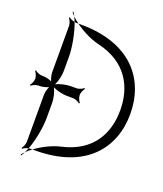

<svg xmlns="http://www.w3.org/2000/svg" viewBox="-149 -669 668 788"><g transform="rotate(20 185.0 -275.0)"><path d="M-29 -246 -26 -243C-21 -248 -6 -255 5 -255H11C21 -255 38 -259 48 -264C43 -254 39 -237 39 -227V-22C39 -11 32 4 27 9L30 12C34 8 45 3 55 1C71 -41 82 -101 82 -141V-208C82 -226 76 -253 67 -270C84 -261 112 -255 130 -255H156C166 -255 181 -248 186 -243L189 -246C184 -251 177 -266 177 -277C177 -287 184 -302 189 -307L186 -310C181 -305 166 -298 156 -298H130C112 -298 84 -292 67 -283C76 -300 82 -328 82 -346V-409C82 -449 71 -509 55 -551C45 -553 34 -558 30 -562L27 -559C32 -554 39 -539 39 -529V-326C39 -316 43 -299 48 -289C38 -294 21 -298 11 -298H5C-6 -298 -21 -305 -26 -310L-29 -307C-24 -302 -17 -287 -17 -277C-17 -266 -24 -251 -29 -246ZM46 -572C49 -566 52 -559 55 -551C57 -551 59 -550 61 -550H72C62 -557 53 -565 46 -572ZM33 -587C36 -582 41 -577 46 -572C43 -579 39 -584 36 -589ZM33 36 36 39C39 34 43 28 46 21C41 26 37 31 33 36ZM46 21C53 14 62 7 71 0H61C59 0 57 1 55 1C52 8 49 15 46 21ZM71 0H82C304 0 399 -125 399 -274C399 -422 305 -550 82 -550H72C103 -527 143 -507 177 -499C308 -469 355 -375 355 -274C355 -173 308 -80 177 -51C142 -43 102 -23 71 0Z"/></g></svg>

Font: Armata Saber
Style: Rg
Weight: 400
Designer: Jasper
Foundry: Cannot Into Space Fonts
Version: Version 0.970